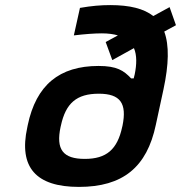

<svg xmlns="http://www.w3.org/2000/svg" viewBox="-20 -725 711 754"><path d="M89 -234 87 -224C53 -68 121 9 290 9C462 9 557 -68 592 -235L622 -374C643 -472 645 -547 625 -601L671 -626L646 -697L582 -662C545 -691 490 -705 413 -705C376 -705 340 -702 294 -694L270 -586C312 -591 351 -594 380 -594C405 -594 426 -591 443 -586L395 -560L421 -489L506 -536C518 -508 517 -472 509 -433L505 -417H495C466 -448 439 -466 367 -466C213 -466 122 -391 89 -234ZM218 -227 219 -231C238 -320 281 -357 368 -357C453 -357 479 -319 461 -231L460 -227C441 -138 398 -101 313 -101C227 -101 199 -138 218 -227Z"/></svg>

Font: LT Wave Text Bold Italic
Style: Regular
Weight: 700
Designer: Daniel Lyons
Version: Version 2.5 (Glyphs App)